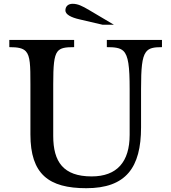

<svg xmlns="http://www.w3.org/2000/svg" viewBox="-20 -980 901 1010"><path d="M722 -310V-512C722 -622 727 -677 747 -705C763 -728 790 -732 832 -732V-770H542V-732C583 -732 611 -729 629 -712C655 -687 662 -631 662 -512V-271C662 -128 595 -52 462 -52C313 -52 260 -129 260 -265V-537C260 -635 264 -684 282 -708C298 -729 325 -732 370 -732V-770H29V-732C74 -732 100 -727 116 -710C139 -685 140 -636 140 -537V-273C140 -63 237 10 434 10C643 10 722 -99 722 -310ZM579 -850 449 -927C412 -949 389 -960 362 -960C339 -960 324 -947 324 -925C324 -904 354 -888 399 -878L519 -850Z"/></svg>

Font: Libre Baskerville
Style: Regular
Weight: 400
Designer: Pablo Impallari, Rodrigo Fuenzalida
Foundry: Pablo Impallari, Rodrigo Fuenzalida
Version: Version 1.051;Glyphs 3.2.3 (3260)